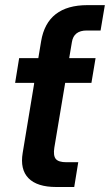

<svg xmlns="http://www.w3.org/2000/svg" viewBox="-20 -748 439 768"><path d="M205.1 0Q128.4 0 94 -35.2Q59.6 -70.3 70.8 -136.7L116.2 -411.1L116.7 -416.5H40.5L56.6 -515.6H133.3L144.5 -583Q168.5 -727.5 330.1 -727.5H399.4L382.3 -626H327.1Q274.9 -626 267.6 -579.6L256.8 -515.6H362.3L345.7 -416.5H240.7L197.3 -157.2Q192.4 -125.5 203.1 -112.3Q213.9 -99.1 245.6 -99.1H293L276.9 0Z"/></svg>

Font: Inter Display SemiBold
Style: Italic
Weight: 600
Italic angle: -9.39999°
Designer: Rasmus Andersson
Foundry: rsms
Version: Version 4.000;git-a52131595